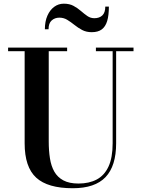

<svg xmlns="http://www.w3.org/2000/svg" viewBox="-20 -1009 774 1044"><path d="M706 -750V-730.5H611.5V-230Q611.5 -106.5 554 -46Q496.5 14.5 375.5 14.5Q239.5 14.5 176.8 -43Q114 -100.5 114 -230V-730.5H24V-750H345V-730.5H245V-240Q245 -190.5 251.5 -148.5Q258 -106.5 275.2 -76Q292.5 -45.5 324.5 -28.2Q356.5 -11 407 -11Q464.5 -11 506 -33Q547.5 -55 570 -103.2Q592.5 -151.5 592.5 -230V-730.5H501.5V-750ZM479 -834Q449 -834 426.5 -846Q404 -858 384.8 -873.5Q365.5 -889 346 -901Q326.5 -913 303 -913Q278 -913 261 -897.8Q244 -882.5 244 -850H224Q224 -892.5 237.8 -923.8Q251.5 -955 274.8 -972Q298 -989 327 -989Q358 -989 380 -977Q402 -965 419.8 -949.5Q437.5 -934 454.8 -922Q472 -910 493 -910Q520.5 -910 536.5 -925.2Q552.5 -940.5 552.5 -973H572Q572 -925.5 562.8 -894.8Q553.5 -864 533.2 -849Q513 -834 479 -834Z"/></svg>

Font: Bodoni Moda 11pt SemiBold
Style: Regular
Weight: 600
Designer: Owen Earl
Foundry: indestructible type
Version: Version 2.004